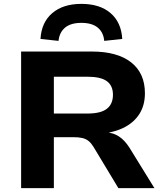

<svg xmlns="http://www.w3.org/2000/svg" viewBox="-20 -971 839 991"><path d="M89 0V-705H454Q586 -705 657 -649Q728 -593 728 -490Q728 -426 698 -380.5Q668 -335 613.5 -309.5Q559 -284 484 -280L491 -289L528 -288Q564 -286 593.5 -267Q623 -248 648 -209L777 0H591L462 -214Q451 -232 437.5 -243Q424 -254 405.5 -258.5Q387 -263 359 -263H258V0ZM258 -385H432Q500 -385 531.5 -409.5Q563 -434 563 -482Q563 -529 531.5 -552Q500 -575 431 -575H258ZM282 -760 189 -770Q194 -856 250 -903.5Q306 -951 400 -951Q495 -951 550.5 -903.5Q606 -856 611 -770L518 -760Q514 -804 484.5 -828.5Q455 -853 400 -853Q346 -853 316.5 -829Q287 -805 282 -760Z"/></svg>

Font: Nunito Sans 10pt SemiExpanded ExtraBold
Style: Regular
Weight: 800
Width: 6
Designer: Vernon Adams
Foundry: Vernon Adams
Version: Version 3.101;gftools[0.9.27]